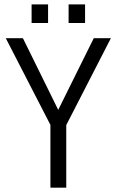

<svg xmlns="http://www.w3.org/2000/svg" viewBox="-20 -867 538 887"><path d="M286.1 -289.1V0H212.9V-290L6.8 -690.4H85.9L249 -359.4L413.1 -690.4H492.2ZM126 -846.7H202.1V-760.7H126ZM296.9 -846.7H373V-760.7H296.9Z"/></svg>

Font: DINish
Style: Regular
Weight: 400
Designer: Bert Driehuis
Foundry: Playbeing
Version: Version 3.008; git-95204e4c-release